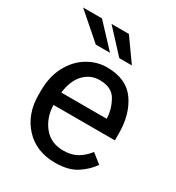

<svg xmlns="http://www.w3.org/2000/svg" viewBox="-179 -849 888 968"><g transform="rotate(30 265.0 -364.5)"><path d="M486.8 -92.3Q460.9 -53.2 413.6 -21.7Q366.2 9.8 288.1 9.8Q177.7 9.8 111.6 -62Q45.4 -133.8 45.4 -245.6V-266.1Q45.4 -352.5 78.4 -413.3Q111.3 -474.1 164.1 -506.1Q216.8 -538.1 276.4 -538.1Q389.6 -538.1 441.7 -464.1Q493.7 -390.1 493.7 -279.3V-238.8H136.2Q138.2 -166 179.4 -115Q220.7 -64 293 -64Q340.8 -64 374 -83.5Q407.2 -103 432.1 -135.7ZM276.4 -463.9Q222.7 -463.9 185.5 -424.8Q148.4 -385.7 139.2 -312.5H403.3V-319.3Q399.9 -372.1 372.8 -418Q345.7 -463.9 276.4 -463.9ZM129.9 -738.8 251.5 -608.9H168.9L20 -738.8ZM286.6 -738.8 378.9 -608.9H305.7L185.5 -738.8Z"/></g></svg>

Font: Roboto21382017
Style: Regular
Weight: 400
Designer: Christian Robertson
Foundry: Google
Version: Version 2.138; 2017